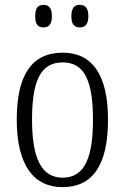

<svg xmlns="http://www.w3.org/2000/svg" viewBox="-20 -761 514 791"><path d="M309 -648C329 -648 344 -659 344 -694C344 -730 329 -741 309 -741C288 -741 274 -730 274 -694C274 -659 288 -648 309 -648ZM159 -648C179 -648 194 -659 194 -694C194 -730 179 -741 159 -741C138 -741 125 -730 125 -694C125 -659 138 -648 159 -648ZM237 10C360 10 425 -78 425 -268C425 -454 359 -544 239 -544C112 -544 49 -454 49 -268C49 -79 120 10 237 10ZM238 -29C149 -29 112 -112 112 -268C112 -425 146 -504 238 -504C329 -504 363 -426 363 -268C363 -114 330 -29 238 -29Z"/></svg>

Font: Noto Serif Sinhala Condensed Light
Style: Regular
Weight: 300
Width: 3
Designer: Jelle Bosma - Monotype Design Team
Foundry: Monotype Imaging Inc.
Version: Version 2.007